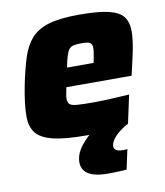

<svg xmlns="http://www.w3.org/2000/svg" viewBox="-80 -585 722 840"><g transform="rotate(-10 280.5 -164.5)"><path d="M268 8Q174 8 120.5 -5Q67 -18 45.5 -46Q24 -74 24 -118Q24 -146 28 -180Q32 -214 40 -254Q54 -324 70 -374Q86 -424 114 -456Q142 -488 192.5 -503Q243 -518 327 -518Q412 -518 458.5 -507Q505 -496 523.5 -471.5Q542 -447 542 -406Q542 -387 538.5 -361Q535 -335 529 -307.5Q523 -280 517 -254L508 -215H218Q216 -204 213 -189Q210 -174 210 -167Q210 -149 218 -141Q226 -133 250.5 -131Q275 -129 326 -129Q345 -129 371 -130Q397 -131 426 -132.5Q455 -134 483 -136L456 -11Q436 -5 404.5 -1Q373 3 337.5 5.5Q302 8 268 8ZM236 -299H354L357 -313Q360 -331 362 -342.5Q364 -354 364 -363Q364 -376 359 -382.5Q354 -389 343.5 -391Q333 -393 315 -393Q294 -393 281.5 -390Q269 -387 261.5 -378Q254 -369 248 -350Q242 -331 236 -299ZM336 189Q291 189 265 180Q239 171 228 155Q217 139 217 120Q217 83 244.5 47Q272 11 318 -21L456 -11Q438 -2 419.5 12Q401 26 388 43Q375 60 375 76Q375 86 384 92.5Q393 99 416 99Q419 99 423 99Q427 99 434 98L415 186Q399 187 376.5 188Q354 189 336 189Z"/></g></svg>

Font: Saira Thin ExtraBold
Style: Italic
Weight: 800
Italic angle: -12°
Version: Version 1.101